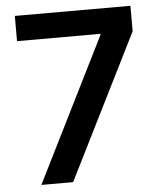

<svg xmlns="http://www.w3.org/2000/svg" viewBox="-52 -773 683 819"><g transform="rotate(-5 289.0 -364.0)"><path d="M92 0H228L537 -619V-728H42V-620H399V-616Z"/></g></svg>

Font: Wafeq Semi Bold
Style: Regular
Weight: 600
Designer: Rasmus Andersson & Azza Alameddine
Foundry: Google & TypeTogether
Version: Version 3.000;January 28, 2025;FontCreator 15.0.0.3014 64-bi